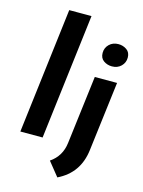

<svg xmlns="http://www.w3.org/2000/svg" viewBox="-144 -872 870 1166"><g transform="rotate(15 291.0 -289.0)"><path d="M282 -789 186 0H46L142 -789ZM344 -8 397 -437H537L483 0Q465 148 335 211L265 124Q334 77 344 -8ZM485 -667Q514 -667 537 -651Q560 -635 560 -602Q560 -570 537.5 -548Q515 -526 480 -526Q451 -526 428 -542Q405 -558 405 -591Q405 -623 427.5 -645Q450 -667 485 -667Z"/></g></svg>

Font: Josefin Sans
Style: Bold Italic
Weight: 700
Italic angle: -7°
Designer: Santiago Orozco
Foundry: Typemade
Version: Version 2.000